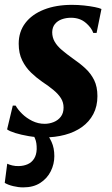

<svg xmlns="http://www.w3.org/2000/svg" viewBox="-33 -570 474 811"><path d="M375 -431H361Q353.5 -453 328.8 -474Q304 -495 267 -495Q246 -495 228 -488.5Q210 -482 199 -468.5Q188 -455 187.5 -434Q187.5 -412 198 -393.8Q208.5 -375.5 228.2 -358.8Q248 -342 274.5 -323Q304 -303 327.5 -281.2Q351 -259.5 364.8 -231.5Q378.5 -203.5 378.5 -164Q378.5 -121 361.2 -88.2Q344 -55.5 313.2 -33.5Q282.5 -11.5 241.2 -0.5Q200 10.5 151.5 10.5Q120.5 10.5 88.2 5Q56 -0.5 31.2 -8.2Q6.5 -16 -3 -23.5L21 -124H33Q42.5 -107 60.5 -89.2Q78.5 -71.5 103.2 -59.2Q128 -47 155.5 -47Q175.5 -47 194 -54.5Q212.5 -62 224 -77.2Q235.5 -92.5 235.5 -115.5Q235.5 -137.5 224.5 -155Q213.5 -172.5 193.5 -189.2Q173.5 -206 145.5 -224.5Q121.5 -241 98.5 -263Q75.5 -285 60.8 -314.8Q46 -344.5 46 -385.5Q46 -436 74 -472.8Q102 -509.5 152.8 -529.5Q203.5 -549.5 271 -549.5Q296.5 -549.5 322.2 -546.8Q348 -544 367.8 -540Q387.5 -536 395.5 -532ZM65 221.5Q44.5 221.5 22.8 216.2Q1 211 -13 202.5L-2.5 121.5Q5.5 125.5 18.8 128.8Q32 132 46.5 131.5Q67.5 131 84.2 123.5Q101 116 111 100.2Q121 84.5 122 60.5Q122.5 32.5 115.2 15.8Q108 -1 102.5 -13L135.5 -15L158.5 -13Q173 4 184.8 29.5Q196.5 55 196.5 89.5Q196.5 123 181.5 153.2Q166.5 183.5 137.2 202.5Q108 221.5 65 221.5Z"/></svg>

Font: Merriweather 60pt ExtraBold
Style: Italic
Weight: 800
Italic angle: -7.8°
Version: Version 2.101